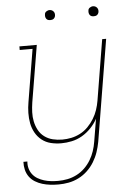

<svg xmlns="http://www.w3.org/2000/svg" viewBox="-61 -743 721 1012"><g transform="rotate(-5 300.0 -237.0)"><path d="M208 223Q185 223 163.5 220.5Q142 218 122 212Q102 206 84 195Q66 184 54 167.5Q42 151 37 130.5Q32 110 33 88H54Q52 107 57 125Q62 143 73 157Q84 171 99.5 180Q115 189 133 194.5Q151 200 169.5 202Q188 204 207 204Q232 204 257 199Q282 194 305.5 182Q329 170 348 151.5Q367 133 380.5 110.5Q394 88 402 64Q410 40 414 15L434 -105Q420 -79 398.5 -56.5Q377 -34 351 -19Q325 -4 296.5 2Q268 8 241 8Q212 8 185.5 1.5Q159 -5 138 -21.5Q117 -38 104 -61.5Q91 -85 86 -111.5Q81 -138 81.5 -166.5Q82 -195 87 -223L133 -501H65V-520H157L107 -220Q103 -194 102 -168.5Q101 -143 106 -119Q111 -95 122.5 -73.5Q134 -52 153.5 -37.5Q173 -23 197.5 -17Q222 -11 248 -11Q272 -11 296 -16Q320 -21 343 -33Q366 -45 384.5 -64Q403 -83 416.5 -105Q430 -127 438 -151Q446 -175 450 -199L503 -520H524L435 18Q430 45 421 71.5Q412 98 397 122.5Q382 147 361 167Q340 187 314 200Q288 213 261 218Q234 223 208 223ZM469 -644Q463 -644 457.5 -646Q452 -648 448.5 -653Q445 -658 444 -664Q443 -670 444 -676Q444 -681 446.5 -685Q449 -689 453 -691.5Q457 -694 461 -695.5Q465 -697 470 -697Q476 -697 481.5 -694.5Q487 -692 491 -687Q495 -682 496 -676Q497 -670 496 -664Q495 -659 492.5 -655Q490 -651 486.5 -648.5Q483 -646 478.5 -645Q474 -644 469 -644ZM239 -644Q233 -644 227.5 -646Q222 -648 218.5 -653Q215 -658 214 -664Q213 -670 214 -676Q214 -681 216.5 -685Q219 -689 223 -691.5Q227 -694 231 -695.5Q235 -697 240 -697Q246 -697 251.5 -694.5Q257 -692 261 -687Q265 -682 266 -676Q267 -670 266 -664Q265 -659 262.5 -655Q260 -651 256.5 -648.5Q253 -646 248.5 -645Q244 -644 239 -644Z"/></g></svg>

Font: Iosevka Etoile Thin
Style: Italic
Weight: 100
Italic angle: -9°
Designer: Belleve Invis
Foundry: Belleve Invis
Version: Version 22.1.2; ttfautohint (v1.8.4)